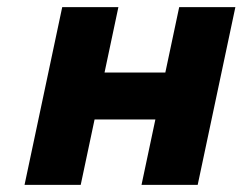

<svg xmlns="http://www.w3.org/2000/svg" viewBox="-20 -520 682 540"><path d="M49 0H207L246 -184H417L378 0H536L642 -500H484L445 -316H274L313 -500H155Z"/></svg>

Font: LT Wave Text Black Italic
Style: Regular
Weight: 900
Designer: Daniel Lyons
Version: Version 2.5 (Glyphs App)